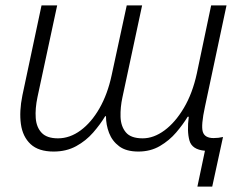

<svg xmlns="http://www.w3.org/2000/svg" viewBox="-20 -552 911 712"><path d="M712 140 740 7Q692 3 682.5 -31Q673 -65 680 -119H676Q659 -91 633.5 -61Q608 -31 573 -10.5Q538 10 493 10Q448 10 422 -9.5Q396 -29 384.5 -59Q373 -89 373 -121H370Q352 -91 325.5 -60.5Q299 -30 262.5 -10Q226 10 179 10Q123 10 93.5 -17.5Q64 -45 57.5 -92Q51 -139 63 -198L134 -532H192L119 -192Q110 -149 112.5 -114.5Q115 -80 134.5 -59.5Q154 -39 195 -39Q239 -39 279 -68.5Q319 -98 349 -150.5Q379 -203 394 -273L450 -532H507L434 -191Q426 -154 427 -119Q428 -84 446.5 -61.5Q465 -39 509 -39Q550 -39 590 -68.5Q630 -98 662 -152Q694 -206 710 -280L763 -532H820L740 -156Q725 -87 732 -63.5Q739 -40 772 -40Q790 -40 807 -44L767 140Z"/></svg>

Font: Noto Sans Light
Style: Italic
Weight: 300
Italic angle: -12°
Designer: Monotype Design Team
Foundry: Monotype Imaging Inc.
Version: Version 2.013; ttfautohint (v1.8.4.7-5d5b)